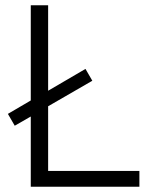

<svg xmlns="http://www.w3.org/2000/svg" viewBox="-20 -710 574 730"><path d="M10 -277 97 -328V-690H163V-365L305 -448L331 -403L163 -306V-60H510V0H97V-267L36 -232Z"/></svg>

Font: Oxanium Light
Style: Regular
Weight: 300
Designer: Severin Meyer
Version: Version 1.000